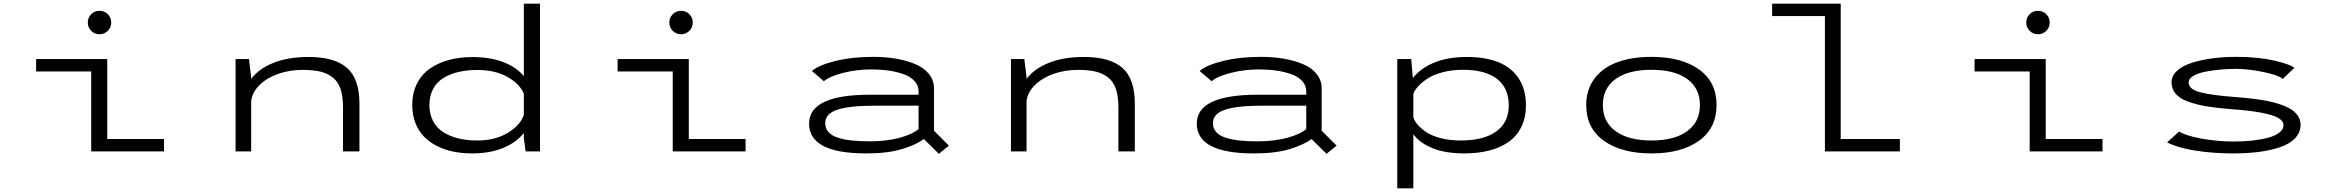

<svg xmlns="http://www.w3.org/2000/svg" viewBox="-20 -820 12640 1040"><path d="M564 -653Q545.5 -634.5 519 -634.5Q492.5 -634.5 474 -653Q455.5 -671.5 455.5 -698Q455.5 -724.5 474 -743Q492.5 -761.5 519 -761.5Q545.5 -761.5 564 -743Q582.5 -724.5 582.5 -698Q582.5 -671.5 564 -653ZM561 -67H868.5V0H474V-433H175.5V-500H561Z M1256 0V-500H1328.5L1340.5 -402V-392.5Q1382.5 -448.5 1462.2 -480Q1542 -511.5 1651 -511.5Q1792 -511.5 1859.5 -452.5Q1927 -393.5 1927 -257.5V0H1838V-238.5Q1838 -297 1825 -336.5Q1812 -376 1784 -399Q1756 -422 1716.5 -431.8Q1677 -441.5 1619.5 -441.5Q1551 -441.5 1490 -421Q1429 -400.5 1388 -361.5Q1347 -322.5 1340.5 -273V0Z M2538 -511Q2636 -511 2707.2 -483.2Q2778.5 -455.5 2817.5 -407.5V-800H2905V0H2827L2817.5 -71V-100Q2778 -49 2706.2 -19Q2634.5 11 2537.5 11Q2482.5 11 2434.2 1Q2386 -9 2345.2 -30Q2304.5 -51 2275.2 -81.5Q2246 -112 2229.5 -155.2Q2213 -198.5 2213 -251Q2213 -316 2238.5 -366.8Q2264 -417.5 2308.8 -448.5Q2353.5 -479.5 2411.5 -495.2Q2469.5 -511 2538 -511ZM2306 -251Q2306 -202 2325.5 -164.8Q2345 -127.5 2380.2 -104.8Q2415.5 -82 2462 -70.5Q2508.5 -59 2565.5 -59Q2663 -59 2731.5 -101Q2800 -143 2817.5 -198.5V-311.5Q2798 -363.5 2730.5 -402.2Q2663 -441 2567 -441Q2510 -441 2463.5 -430.2Q2417 -419.5 2381.2 -397.2Q2345.5 -375 2325.8 -337.8Q2306 -300.5 2306 -251Z M3714 -653Q3695.5 -634.5 3669 -634.5Q3642.5 -634.5 3624 -653Q3605.5 -671.5 3605.5 -698Q3605.5 -724.5 3624 -743Q3642.5 -761.5 3669 -761.5Q3695.5 -761.5 3714 -743Q3732.5 -724.5 3732.5 -698Q3732.5 -671.5 3714 -653ZM3711 -67H4018.5V0H3624V-433H3325.5V-500H3711Z M4710 -512Q4777 -512 4834.8 -502Q4892.5 -492 4939 -472.2Q4985.5 -452.5 5012.2 -418.8Q5039 -385 5039 -341V-112L5120 -31L5065.5 13L4984 -67Q4944 -36.5 4867 -12.8Q4790 11 4672 11Q4362.5 11 4362.5 -150.5Q4362.5 -307 4693 -307H4955.5V-325Q4955.5 -357.5 4933.2 -381.5Q4911 -405.5 4872.8 -418.8Q4834.5 -432 4791.2 -438Q4748 -444 4698.5 -444Q4620.5 -444 4546.2 -425Q4472 -406 4443 -380L4378 -435.5Q4414 -467 4504 -489.5Q4594 -512 4710 -512ZM4690.5 -54.5Q4781.5 -54.5 4851.5 -73.2Q4921.5 -92 4955.5 -121V-247.5H4715.5Q4581.5 -247.5 4515.8 -225.8Q4450 -204 4450 -153Q4450 -124.5 4467.5 -104.8Q4485 -85 4518.8 -74.2Q4552.5 -63.5 4593.8 -59Q4635 -54.5 4690.5 -54.5Z M5456 0V-500H5528.5L5540.5 -402V-392.5Q5582.5 -448.5 5662.2 -480Q5742 -511.5 5851 -511.5Q5992 -511.5 6059.5 -452.5Q6127 -393.5 6127 -257.5V0H6038V-238.5Q6038 -297 6025 -336.5Q6012 -376 5984 -399Q5956 -422 5916.5 -431.8Q5877 -441.5 5819.5 -441.5Q5751 -441.5 5690 -421Q5629 -400.5 5588 -361.5Q5547 -322.5 5540.5 -273V0Z M6810 -512Q6877 -512 6934.8 -502Q6992.5 -492 7039 -472.2Q7085.5 -452.5 7112.2 -418.8Q7139 -385 7139 -341V-112L7220 -31L7165.5 13L7084 -67Q7044 -36.5 6967 -12.8Q6890 11 6772 11Q6462.5 11 6462.5 -150.5Q6462.5 -307 6793 -307H7055.5V-325Q7055.5 -357.5 7033.2 -381.5Q7011 -405.5 6972.8 -418.8Q6934.5 -432 6891.2 -438Q6848 -444 6798.5 -444Q6720.5 -444 6646.2 -425Q6572 -406 6543 -380L6478 -435.5Q6514 -467 6604 -489.5Q6694 -512 6810 -512ZM6790.5 -54.5Q6881.5 -54.5 6951.5 -73.2Q7021.5 -92 7055.5 -121V-247.5H6815.5Q6681.5 -247.5 6615.8 -225.8Q6550 -204 6550 -153Q6550 -124.5 6567.5 -104.8Q6585 -85 6618.8 -74.2Q6652.5 -63.5 6693.8 -59Q6735 -54.5 6790.5 -54.5Z M7548.5 -500H7624L7633 -396.5Q7671.5 -448.5 7746.2 -480Q7821 -511.5 7925 -511.5Q8024 -511.5 8094.8 -483.8Q8165.5 -456 8205.5 -396.5Q8245.5 -337 8245.5 -249.5Q8245.5 -184 8221.2 -133.8Q8197 -83.5 8152.5 -52Q8108 -20.5 8047.5 -4.8Q7987 11 7912.5 11Q7810 11 7740.8 -16.8Q7671.5 -44.5 7635.5 -93V200H7548.5ZM7903.5 -442Q7843.5 -442 7792.8 -428.2Q7742 -414.5 7710.5 -393.2Q7679 -372 7660.2 -350.8Q7641.5 -329.5 7635.5 -310.5V-184.5Q7641.5 -165.5 7658.2 -145.5Q7675 -125.5 7704.2 -105.2Q7733.5 -85 7782.8 -72Q7832 -59 7892 -59Q8017 -59 8084.8 -108Q8152.5 -157 8152.5 -249.5Q8152.5 -343 8089.2 -392.5Q8026 -442 7903.5 -442Z M8572 -251Q8572 -334.5 8616.5 -394Q8661 -453.5 8740 -482.8Q8819 -512 8925.5 -512Q9087.5 -512 9182.8 -444Q9278 -376 9278 -251Q9278 -126 9182.8 -57.5Q9087.5 11 8925.5 11Q8763.5 11 8667.8 -57.5Q8572 -126 8572 -251ZM9188 -251Q9188 -342 9119.2 -392Q9050.5 -442 8925.5 -442Q8800.5 -442 8731.2 -392Q8662 -342 8662 -251Q8662 -160 8731.2 -109.5Q8800.5 -59 8925.5 -59Q9050.5 -59 9119.2 -109.8Q9188 -160.5 9188 -251Z M9950.5 -67H10271V0H9865V-733H9579V-800H9950.5Z M11064 -653Q11045.5 -634.5 11019 -634.5Q10992.5 -634.5 10974 -653Q10955.5 -671.5 10955.5 -698Q10955.5 -724.5 10974 -743Q10992.5 -761.5 11019 -761.5Q11045.5 -761.5 11064 -743Q11082.5 -724.5 11082.5 -698Q11082.5 -671.5 11064 -653ZM11061 -67H11368.5V0H10974V-433H10675.5V-500H11061Z M12076.5 11Q11960 11 11863.8 -5.5Q11767.5 -22 11718.5 -49L11783.5 -107.5Q11819.5 -85 11904.8 -69.2Q11990 -53.5 12080 -53.5Q12132.5 -53.5 12179 -58.5Q12225.5 -63.5 12264.5 -73.8Q12303.5 -84 12326.2 -101.5Q12349 -119 12349 -142Q12349 -158 12334.5 -170.8Q12320 -183.5 12295.5 -192.5Q12271 -201.5 12232.8 -208.8Q12194.5 -216 12153.2 -220.8Q12112 -225.5 12057 -229.5Q11981.5 -235.5 11928 -244.8Q11874.5 -254 11830.5 -270.2Q11786.5 -286.5 11764.5 -312.5Q11742.5 -338.5 11742.5 -374.5Q11742.5 -409.5 11772.5 -436.8Q11802.5 -464 11853.2 -480Q11904 -496 11965 -504Q12026 -512 12093 -512Q12211 -512 12298.8 -491.8Q12386.5 -471.5 12407.5 -452.5L12345 -392.5Q12324.5 -412 12242.2 -429.5Q12160 -447 12089.5 -447Q12049 -447 12008 -443.2Q11967 -439.5 11926.5 -431.8Q11886 -424 11860.5 -408.8Q11835 -393.5 11835 -373.5Q11835 -337.5 11894.8 -321Q11954.5 -304.5 12086.5 -294.5Q12125 -291.5 12156.8 -288.2Q12188.5 -285 12226.2 -279.2Q12264 -273.5 12293.2 -266Q12322.5 -258.5 12351.5 -247Q12380.5 -235.5 12399.2 -221.5Q12418 -207.5 12429.8 -187.8Q12441.5 -168 12441.5 -145Q12441.5 -103.5 12413.2 -72.8Q12385 -42 12333.8 -24Q12282.5 -6 12218.5 2.5Q12154.5 11 12076.5 11Z"/></svg>

Font: League Mono Extended Light
Style: Regular
Weight: 300
Width: 9
Designer: Tyler Finck
Foundry: The League of Moveable Type / Tyler Finck
Version: Version 2.210